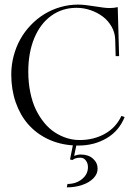

<svg xmlns="http://www.w3.org/2000/svg" viewBox="-20 -626 583 835"><path d="M29 -302Q29 -343.2 39.4 -382.8Q49.8 -422.2 68.5 -455.6Q87.2 -489 114.1 -517Q141 -545 172.9 -564.6Q204.8 -584.2 242.5 -595.1Q280.2 -606 320 -606Q346.2 -606 391.5 -598.5Q436.8 -591 455 -591Q476 -591 492 -595L498 -382H483L481 -454Q480.2 -483.8 465.4 -510Q450.5 -536.2 426.9 -554Q403.2 -571.8 373.5 -581.9Q343.8 -592 313 -592Q250.8 -592 203 -557.5Q155.2 -523 129.1 -460.1Q103 -397.2 103 -315Q103 -266.5 111.8 -224Q120.5 -181.5 136.1 -149.2Q151.8 -117 172.9 -91.5Q194 -66 219 -49.9Q244 -33.8 271 -25.4Q298 -17 326 -17Q387.8 -17 436.2 -44.2Q484.8 -71.5 508 -122L522 -117Q498 -56.8 443.8 -24.9Q389.5 7 321 7H311.8L302.5 51.8Q317.8 46 330.5 46Q364.5 46 384.5 64Q404.5 82 404.5 107.8Q404.5 130.5 386.5 149.1Q368.5 167.8 337.9 178.2Q307.2 188.8 270.5 188.8L273.5 174Q310.5 174 336.5 153Q362.5 132 362.5 100.8Q362.5 83.8 353.2 71.8Q344 59.8 329.5 59.8Q307 59.8 295.5 69.8L284.5 67.8L296.8 6.2Q236.8 2.2 186.9 -21.9Q137 -46 102.2 -85.9Q67.5 -125.8 48.2 -181.2Q29 -236.8 29 -302Z"/></svg>

Font: FogtwoNo5
Style: Regular
Weight: 400
Designer: gluk (gluksza@wp.pl)
Foundry: gluk (gluksza@wp.pl)
Version: Version 0.87